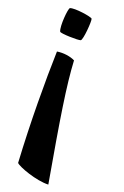

<svg xmlns="http://www.w3.org/2000/svg" viewBox="-147 -475 528 817"><g transform="rotate(-5 117.0 -66.0)"><path d="M-94 201C-88 219 -24 283 26 304C100 28 140 -112 181 -213C167 -231 140 -249 112 -257C53 -140 -28 35 -94 201ZM271 -383C271 -391 203 -436 183 -436C175 -436 133 -364 133 -340C133 -332 207 -296 217 -296C228 -296 271 -373 271 -383Z"/></g></svg>

Font: Yesteryear
Style: Regular
Weight: 400
Designer: Astigmatic (AOETI)
Foundry: Astigmatic (AOETI)
Version: Version 1.000